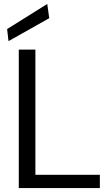

<svg xmlns="http://www.w3.org/2000/svg" viewBox="-20 -951 566 971"><path d="M75 0V-700H159V-67H485V0ZM23 -743 16 -804 219 -931 229 -859Z"/></svg>

Font: DM Sans 16pt
Style: Regular
Weight: 400
Version: Version 4.004;gftools[0.9.30]